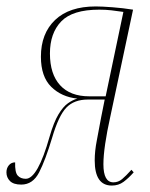

<svg xmlns="http://www.w3.org/2000/svg" viewBox="-51 -566 465 596"><path d="M296 10Q243 10 243 -68Q243 -97 249.5 -130Q256 -163 263 -202L274 -257H222Q179 -257 155 -232Q131 -207 111 -139Q90 -69 70.5 -31Q51 7 15 7Q-9 7 -20 -4Q-31 -15 -31 -31Q-31 -44 -23.5 -53Q-16 -62 -4 -62Q-5 -31 4 -21Q13 -11 29 -11Q66 -11 103 -142Q116 -187 130.5 -211Q145 -235 160 -245.5Q175 -256 189 -260Q140 -265 108 -296.5Q76 -328 76 -390Q76 -462 120 -504Q164 -546 246 -546Q265 -546 298 -543.5Q331 -541 362 -536L291 -202Q281 -157 275.5 -119.5Q270 -82 270 -56Q270 0 301 0Q316 0 328 -10Q340 -20 357 -39L364 -31Q348 -13 332.5 -1.5Q317 10 296 10ZM226 -267H277L332 -529Q312 -532 294.5 -534Q277 -536 257 -536Q174 -536 139 -499.5Q104 -463 104 -400Q104 -336 135.5 -301.5Q167 -267 226 -267Z"/></svg>

Font: Noto Serif Display ExtraCondensed Thin
Style: Italic
Weight: 100
Width: 2
Italic angle: -12°
Designer: Monotype Design Team
Foundry: Monotype Imaging Inc.
Version: Version 2.009